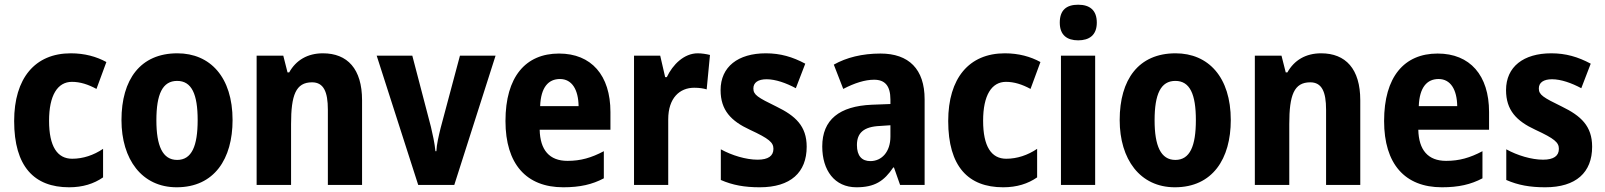

<svg xmlns="http://www.w3.org/2000/svg" viewBox="-20 -784 6803 814"><path d="M273 10C331 10 378 -5 417 -32V-153C377 -126 332 -111 286 -111C223 -111 188 -163 188 -272C188 -380 224 -437 285 -437C320 -437 354 -426 389 -407L431 -521C389 -544 339 -558 280 -558C128 -558 40 -452 40 -271C40 -78 125 10 273 10Z M966 -275C966 -457 871 -558 732 -558C575 -558 495 -447 495 -275C495 -109 581 10 729 10C889 10 966 -111 966 -275ZM643 -274C643 -385 669 -441 731 -441C793 -441 818 -384 818 -275C818 -165 793 -106 731 -106C669 -106 643 -166 643 -274Z M1349 -558C1284 -558 1235 -529 1206 -477H1199L1181 -548H1068V0H1214V-258C1214 -381 1234 -435 1303 -435C1352 -435 1370 -395 1370 -319V0H1515V-359C1515 -492 1453 -558 1349 -558Z M1753 0H1906L2081 -548H1930L1848 -241C1840 -208 1831 -171 1830 -143H1826C1823 -177 1814 -216 1807 -246L1728 -548H1577Z M2350 -557C2208 -557 2123 -458 2123 -271C2123 -89 2211 10 2368 10C2439 10 2491 -2 2540 -28V-143C2487 -115 2442 -102 2386 -102C2309 -102 2270 -148 2268 -234H2568V-309C2568 -465 2487 -557 2350 -557ZM2354 -449C2405 -449 2432 -404 2433 -334H2270C2273 -414 2305 -449 2354 -449Z M2938 -558C2880 -558 2832 -510 2807 -457H2800L2779 -548H2668V0H2813V-278C2813 -369 2862 -412 2923 -412C2946 -412 2963 -409 2976 -405L2990 -551C2974 -555 2955 -558 2938 -558Z M3400 -162C3400 -250 3352 -293 3272 -332C3192 -371 3174 -382 3174 -409C3174 -434 3194 -448 3230 -448C3268 -448 3313 -432 3354 -410L3394 -514C3340 -543 3288 -558 3227 -558C3109 -558 3035 -501 3035 -402C3035 -317 3079 -271 3159 -234C3241 -196 3259 -180 3259 -153C3259 -123 3237 -107 3192 -107C3143 -107 3083 -125 3036 -151V-21C3086 1 3137 10 3201 10C3332 10 3400 -53 3400 -162Z M3713 -557C3635 -557 3568 -540 3515 -510L3555 -407C3603 -432 3647 -446 3686 -446C3731 -446 3755 -421 3755 -362V-343L3676 -340C3539 -334 3466 -277 3466 -163C3466 -62 3518 10 3611 10C3688 10 3728 -16 3767 -74H3770L3796 0H3900V-363C3900 -491 3833 -557 3713 -557ZM3711 -250 3755 -253V-205C3755 -140 3718 -101 3670 -101C3634 -101 3613 -123 3613 -169C3613 -220 3641 -247 3711 -250Z M4233 10C4291 10 4338 -5 4377 -32V-153C4337 -126 4292 -111 4246 -111C4183 -111 4148 -163 4148 -272C4148 -380 4184 -437 4245 -437C4280 -437 4314 -426 4349 -407L4391 -521C4349 -544 4299 -558 4240 -558C4088 -558 4000 -452 4000 -271C4000 -78 4085 10 4233 10Z M4551 -764C4502 -764 4473 -742 4473 -688C4473 -635 4504 -613 4551 -613C4598 -613 4630 -635 4630 -688C4630 -741 4600 -764 4551 -764ZM4623 -548H4478V0H4623Z M5198 -275C5198 -457 5103 -558 4964 -558C4807 -558 4727 -447 4727 -275C4727 -109 4813 10 4961 10C5121 10 5198 -111 5198 -275ZM4875 -274C4875 -385 4901 -441 4963 -441C5025 -441 5050 -384 5050 -275C5050 -165 5025 -106 4963 -106C4901 -106 4875 -166 4875 -274Z M5581 -558C5516 -558 5467 -529 5438 -477H5431L5413 -548H5300V0H5446V-258C5446 -381 5466 -435 5535 -435C5584 -435 5602 -395 5602 -319V0H5747V-359C5747 -492 5685 -558 5581 -558Z M6075 -557C5933 -557 5848 -458 5848 -271C5848 -89 5936 10 6093 10C6164 10 6216 -2 6265 -28V-143C6212 -115 6167 -102 6111 -102C6034 -102 5995 -148 5993 -234H6293V-309C6293 -465 6212 -557 6075 -557ZM6079 -449C6130 -449 6157 -404 6158 -334H5995C5998 -414 6030 -449 6079 -449Z M6730 -162C6730 -250 6682 -293 6602 -332C6522 -371 6504 -382 6504 -409C6504 -434 6524 -448 6560 -448C6598 -448 6643 -432 6684 -410L6724 -514C6670 -543 6618 -558 6557 -558C6439 -558 6365 -501 6365 -402C6365 -317 6409 -271 6489 -234C6571 -196 6589 -180 6589 -153C6589 -123 6567 -107 6522 -107C6473 -107 6413 -125 6366 -151V-21C6416 1 6467 10 6531 10C6662 10 6730 -53 6730 -162Z"/></svg>

Font: Noto Sans Oriya Cond Bold
Style: Bold
Weight: 700
Width: 3
Designer: Amélie Bonet and Sol Matas
Foundry: Google LLC
Version: Version 2.006